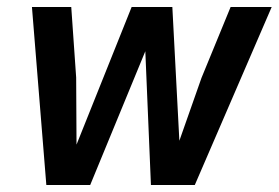

<svg xmlns="http://www.w3.org/2000/svg" viewBox="-20 -527 794 547"><path d="M754 -507 535 0H410L394 -381L237 0H112L71 -507H183L197 -306L198 -115L355 -507H471L491 -126L554 -305L637 -507Z"/></svg>

Font: Inria Sans
Style: Bold Italic
Weight: 700
Italic angle: -10°
Designer: Black Foundry Team
Foundry: Black Foundry
Version: Version 1.2; ttfautohint (v1.8.3)